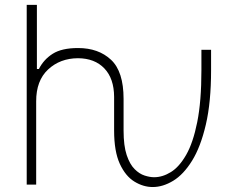

<svg xmlns="http://www.w3.org/2000/svg" viewBox="-20 -747 962 777"><path d="M88.1 0V-727.3H129.3V-467.7H137.4Q156.6 -506 193.2 -529.3Q229.8 -552.6 295.8 -552.6Q378.6 -552.6 429.3 -505.1Q480.1 -457.7 480.1 -346.6V-218.8Q480.1 -157 492.7 -119.5Q505.3 -82 524.7 -62.7Q544 -43.3 565.2 -36.6Q586.3 -29.8 603.7 -29.8Q637.8 -29.8 671.5 -50.6Q705.3 -71.4 733.3 -120.2Q761.4 -169 778.2 -253Q795.1 -337 795.1 -463.1V-545.5H834.2V-463.1Q834.2 -333.1 813 -242.7Q791.9 -152.3 757.3 -96.6Q722.7 -40.8 680.9 -15.4Q639.2 9.9 598 9.9Q560 9.9 524 -12.1Q487.9 -34.1 464.8 -84.2Q441.8 -134.2 441.8 -218.8V-355.1Q441.4 -429.3 402.3 -470.2Q363.3 -511 295.5 -511.4Q223 -511 174.5 -465.7Q126.1 -420.5 126.4 -336.6V0Z"/></svg>

Font: Inter Extra Light BETA
Style: Regular
Weight: 200
Designer: Rasmus Andersson
Foundry: rsms
Version: Version 3.011;git-f93a4a705